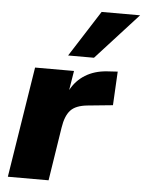

<svg xmlns="http://www.w3.org/2000/svg" viewBox="-54 -806 642 850"><g transform="rotate(5 267.0 -381.5)"><path d="M13 0 91 -492H264L250 -406Q273 -449 313.5 -474Q354 -499 409 -503L457 -506L449 -356L338 -345Q285 -340 262 -315Q239 -290 231 -237L194 0ZM232 -558 363 -763H534L347 -558Z"/></g></svg>

Font: Nunito Sans Black
Style: Italic
Weight: 900
Italic angle: -9°
Designer: Vernon Adams
Foundry: Vernon Adams
Version: Version 3.006; ttfautohint (v1.8.3)